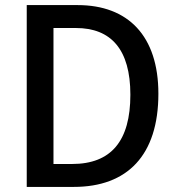

<svg xmlns="http://www.w3.org/2000/svg" viewBox="-20 -734 697 754"><path d="M602 -366C602 -593 483 -714 285 -714H85V0H270C480 0 602 -124 602 -366ZM492 -362C492 -181 417 -90 263 -90H190V-624H278C416 -624 492 -540 492 -362Z"/></svg>

Font: Noto Sans Khmer UI SemiCondensed Medium
Style: Regular
Weight: 500
Width: 4
Designer: Danh Hong and the Monotype Design Team
Foundry: Monotype Imaging Inc.
Version: Version 2.002